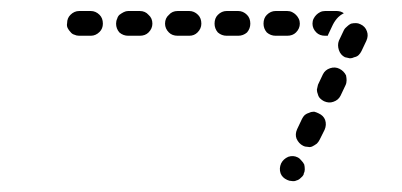

<svg xmlns="http://www.w3.org/2000/svg" viewBox="-20 -307 731 349"><path d="M502 20Q506 22 510 22Q515 23 519 21Q523 20 526 17Q530 14 532 10V9Q534 5 534 1Q534 -4 533 -8Q531 -12 528 -15Q525 -19 521 -21Q513 -25 504 -22Q495 -18 491 -10Q487 -1 490 8Q493 16 502 20ZM531 -42Q535 -40 540 -40Q544 -39 548 -41Q552 -43 556 -46Q559 -49 561 -53L570 -71Q574 -80 571 -89Q568 -97 559 -101Q555 -103 551 -104Q546 -104 542 -102Q538 -101 534 -98Q531 -95 529 -91L520 -72Q516 -63 519 -55Q523 -46 531 -42ZM558 -135Q559 -131 562 -128Q565 -125 569 -123Q578 -119 586 -122Q595 -125 599 -133L608 -152Q610 -156 610 -161Q610 -165 609 -170Q607 -174 604 -177Q601 -180 597 -182Q589 -186 580 -183Q571 -180 567 -172L558 -153Q557 -149 556 -144Q556 -140 558 -135ZM607 -203Q611 -202 616 -201Q620 -201 624 -203Q629 -204 632 -207Q635 -210 637 -214L646 -233Q650 -242 647 -250Q644 -259 635 -263Q631 -265 627 -265Q622 -265 618 -264Q614 -262 611 -259Q607 -256 605 -252L596 -233Q593 -225 596 -216Q599 -207 607 -203ZM435 -264Q435 -274 429 -280Q422 -287 413 -287H392Q383 -287 376 -280Q370 -274 370 -264Q370 -255 376 -248Q383 -242 392 -242H413Q422 -242 429 -248Q435 -255 435 -264ZM489 -242H502Q512 -242 518 -248Q525 -255 525 -264Q525 -269 523 -273Q521 -277 518 -280Q515 -283 511 -285Q507 -287 502 -287H489H481Q472 -287 465 -280Q459 -274 459 -264Q459 -255 465 -248Q472 -242 481 -242ZM346 -264Q346 -274 340 -280Q333 -287 324 -287H303Q293 -287 287 -280Q280 -274 280 -264Q280 -255 287 -248Q293 -242 303 -242H324Q333 -242 339 -248Q346 -255 346 -264ZM257 -264Q257 -274 250 -280Q244 -287 234 -287H213Q209 -287 205 -285Q201 -283 197 -280Q194 -277 193 -273Q191 -269 191 -264Q191 -255 197 -248Q204 -242 213 -242H234Q244 -242 250 -248Q257 -255 257 -264ZM605 -283Q602 -285 599 -286Q595 -287 592 -287H571Q566 -287 562 -285Q558 -283 555 -280Q552 -277 550 -273Q548 -269 548 -264Q548 -255 555 -248Q561 -242 571 -242H576Q576 -242 576 -243L585 -262Q589 -270 595 -276Q599 -280 605 -283ZM167 -264Q167 -274 161 -280Q154 -287 145 -287H124Q115 -287 108 -280Q102 -274 102 -265Q101 -260 103 -256Q105 -252 108 -249Q111 -245 115 -244Q119 -242 124 -242H145Q154 -242 161 -249Q167 -255 167 -264Z"/></svg>

Font: FRB American Cursive Guidelines Arrows Dashed Extrabold
Style: Bold Italic
Weight: 800
Italic angle: -25°
Version: Version 2.0;Modular Font Editor K font №1